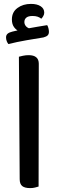

<svg xmlns="http://www.w3.org/2000/svg" viewBox="-20 -957 299 985"><path d="M135 8Q107 8 94 -2.5Q81 -13 81 -38L77 -666Q84 -668 98 -671Q112 -674 127 -674Q179 -674 179 -630L178 0Q171 2 160 5Q149 8 135 8ZM139 -937Q170 -937 188.5 -925Q207 -913 207 -892Q207 -883 202 -874.5Q197 -866 192 -861Q183 -868 172.5 -871.5Q162 -875 147 -875Q125 -875 115 -866.5Q105 -858 105 -844Q105 -831 114.5 -821Q124 -811 144 -808L82 -795Q65 -801 53 -816.5Q41 -832 41 -857Q41 -895 69.5 -916Q98 -937 139 -937ZM222 -828Q226 -822 228.5 -812Q231 -802 231 -794Q231 -782 224.5 -775.5Q218 -769 203 -765Q165 -759 116 -750.5Q67 -742 23 -731Q18 -737 14.5 -746Q11 -755 11 -765Q11 -777 19 -784Q27 -791 44 -795Q72 -802 105.5 -808Q139 -814 170.5 -819.5Q202 -825 222 -828Z"/></svg>

Font: Baloo Bhaijaan 2 Medium
Style: Regular
Weight: 500
Designer: Sanskriti Dholi, Noopur Datye and Ek Type
Foundry: Ek Type
Version: Version 1.701